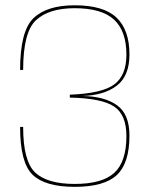

<svg xmlns="http://www.w3.org/2000/svg" viewBox="-20 -700 574 726"><path d="M262.5 6.5Q374 6.5 421.8 -38.2Q469.5 -83 469.5 -187.5Q469.5 -268.5 422.2 -302.2Q375 -336 291 -337Q374 -339.5 421.8 -376.2Q469.5 -413 469.5 -494Q469.5 -587 420.5 -633.5Q371.5 -680 262.5 -680Q157 -680 106.5 -631.2Q56 -582.5 56 -435.5H67.5Q67.5 -579 116.5 -624Q165.5 -669 262.5 -669Q364 -669 411 -626Q458 -583 458 -493Q458 -415 412 -380.8Q366 -346.5 244 -342V-331Q365 -328.5 411.5 -297.2Q458 -266 458 -185.5Q458 -88.5 412.2 -46.5Q366.5 -4.5 262.5 -4.5Q159.5 -4.5 113.5 -47.2Q67.5 -90 67.5 -220H56Q56 -84.5 103.5 -39Q151 6.5 262.5 6.5Z"/></svg>

Font: Anybody SemiExpanded Thin
Style: Regular
Weight: 250
Width: 6
Version: Version 1.113;gftools[0.9.25]